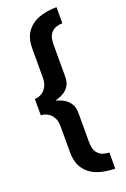

<svg xmlns="http://www.w3.org/2000/svg" viewBox="-168 -763 650 993"><g transform="rotate(-20 157.0 -266.0)"><path d="M283.5 179Q230 179 186.8 163.2Q143.5 147.5 118 112.2Q92.5 77 92.5 19V-122Q92.5 -154.5 80.2 -174.2Q68 -194 50.2 -202.8Q32.5 -211.5 16 -211.5V-301.5Q32.5 -301.5 50.2 -310.5Q68 -319.5 80.2 -339.5Q92.5 -359.5 92.5 -392V-549.5Q92.5 -610 119.2 -645Q146 -680 189.2 -694.8Q232.5 -709.5 283.5 -709.5V-621Q269 -621 250 -615.5Q231 -610 217 -591.2Q203 -572.5 203 -532.5V-357Q203 -325.5 190.5 -306.2Q178 -287 161 -276.8Q144 -266.5 130 -262.5Q116 -258.5 113 -257Q116 -256 130 -251.8Q144 -247.5 161 -237Q178 -226.5 190.5 -207.2Q203 -188 203 -156.5V2Q203 42 217 60.8Q231 79.5 250 85Q269 90.5 283.5 90.5Z"/></g></svg>

Font: Anybody SemiBold
Style: Regular
Weight: 600
Designer: Tyler Finck
Foundry: Etcetera Type Company
Version: Version 1.010; ttfautohint (v1.8.3) -l 8 -r 50 -G 200 -x 14 